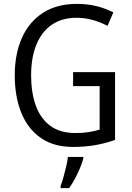

<svg xmlns="http://www.w3.org/2000/svg" viewBox="-20 -744 675 985"><path d="M355 -374H570.3V-26.4Q520.5 -8.3 467.8 0.7Q415 9.8 354.5 9.8Q255.4 9.8 189 -36.6Q122.6 -83 89.1 -165.8Q55.7 -248.5 55.7 -357.9Q55.7 -466.8 92.3 -549.3Q128.9 -631.8 200.2 -678Q271.5 -724.1 375 -724.1Q426.8 -724.1 473.6 -712.9Q520.5 -701.7 561.5 -680.2L531.7 -611.3Q495.1 -630.4 455.1 -641.6Q415 -652.8 373 -652.8Q298.3 -652.8 246.3 -617.4Q194.3 -582 167 -515.9Q139.6 -449.7 139.6 -356.9Q139.6 -270 163.3 -203.4Q187 -136.7 237.3 -99.1Q287.6 -61.5 367.2 -61.5Q405.8 -61.5 435.8 -66.4Q465.8 -71.3 491.2 -79.1V-302.2H355ZM407.2 61V69.8Q401.4 91.8 390.1 118.9Q378.9 146 364.5 172.9Q350.1 199.7 334.5 221.2H291V209.5Q297.9 192.4 305.4 165.3Q313 138.2 319.6 109.9Q326.2 81.5 328.6 61Z"/></svg>

Font: Open Sans SemiCondensed
Style: Regular
Weight: 400
Width: 4
Designer: Monotype Design Team
Foundry: Monotype Imaging Inc.
Version: Version 3.000